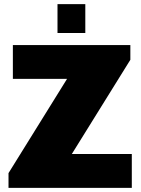

<svg xmlns="http://www.w3.org/2000/svg" viewBox="-20 -905 681 925"><path d="M21 0V-71L303 -525H42V-688H608V-617L326 -163H615V0ZM257 -746V-885H391V-746Z"/></svg>

Font: Archivo SemiCondensed Black
Style: Regular
Weight: 900
Width: 4
Designer: Hector Gatti
Foundry: Omnibus-Type
Version: Version 2.001